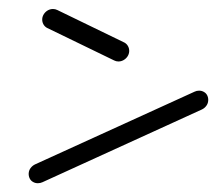

<svg xmlns="http://www.w3.org/2000/svg" viewBox="-20 -475 503 431"><path d="M74.8 -432.6Q75.2 -438.5 78.7 -443.7Q82.2 -448.9 87.6 -451.9Q93 -454.8 98.9 -454.8Q104.1 -454.8 108.5 -452.6L259.6 -379.3Q264.8 -376.3 267.6 -370.9Q270.4 -365.6 270 -359.3Q269.6 -353.3 266.1 -348.1Q262.6 -343 257.2 -340Q251.9 -337 245.9 -337Q240.7 -337 236.3 -339.3L85.2 -412.6Q80 -415.6 77.2 -420.9Q74.4 -426.3 74.8 -432.6ZM64.8 -63.7Q58.9 -63.7 53.9 -66.7Q48.9 -69.6 46.5 -74.8Q44.1 -80 44.4 -85.9Q44.8 -92.6 48.7 -97.8Q52.6 -103 58.5 -105.9L417 -269.3Q421.5 -271.5 427 -271.5Q433 -271.5 438 -268.5Q443 -265.6 445.4 -260.4Q447.8 -255.2 447.4 -249.3Q447 -242.6 443.1 -237.4Q439.3 -232.2 433.3 -229.3L75.2 -65.9Q70.4 -63.7 64.8 -63.7Z"/></svg>

Font: 26F Galaxy Sans Oblique
Style: Regular
Weight: 400
Italic angle: -5°
Designer: C₂₉H₂₅N₃O₅
Version: Version 1.200;FEAKit 1.0